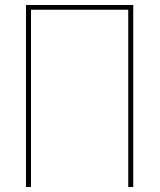

<svg xmlns="http://www.w3.org/2000/svg" viewBox="-20 -748 638 768"><path d="M493 0V-728H513V0ZM84 0V-728H104V0ZM95 -709V-728H505V-709Z"/></svg>

Font: Murecho Thin
Style: Regular
Weight: 100
Designer: Neil Summerour
Foundry: Positype
Version: Version 1.010